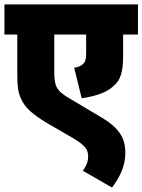

<svg xmlns="http://www.w3.org/2000/svg" viewBox="-20 -642 643 867"><path d="M603 -486V-622H0V-486H58V-317C58 -252 61 -224 77 -192C95 -154 126 -127 191 -87L307 -20C368 16 378 35 378 66C378 93 365 114 354 129L486 205C519 160 546 111 546 48C546 -3 532 -56 441 -110L295 -197C231 -234 225 -255 225 -323V-486H369V-403C369 -373 365 -362 355 -353C348 -346 337 -340 315 -336L349 -198C417 -209 460 -224 491 -252C525 -280 536 -318 536 -390V-486Z"/></svg>

Font: Noto Sans Devanagari UI SemiCondensed Black
Style: Regular
Weight: 900
Width: 4
Designer: Jelle Bosma - Monotype Design Team
Foundry: Monotype Imaging Inc.
Version: Version 2.004